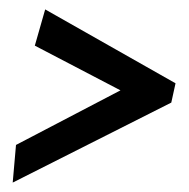

<svg xmlns="http://www.w3.org/2000/svg" viewBox="-20 -469 402 408"><path d="M14 -161 7 -81 344 -251 353 -292 76 -449 54 -372 236 -277Z"/></svg>

Font: DonutKreme
Style: Regular
Weight: 400
Designer: Impallari Type
Foundry: Impallari Type
Version: Version 2.100